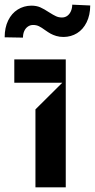

<svg xmlns="http://www.w3.org/2000/svg" viewBox="-44 -799 405 819"><path d="M107.2 0V-332.4L221.6 -446H17V-545.5H236.5V0ZM-24.1 -639.9Q-24.1 -681.1 -9.2 -711.6Q5.7 -742.2 31.6 -758.3Q57.5 -774.5 89.5 -774.9Q111.5 -774.9 127.7 -767.8Q143.8 -760.7 165.5 -746.4Q183.2 -735.1 194.8 -729.8Q206.3 -724.4 220.2 -724.4Q233.3 -724.4 243.1 -731.5Q252.8 -738.6 258.3 -750.9Q263.8 -763.1 264.2 -779.1L340.9 -775.6Q340.6 -734.4 325.5 -703.8Q310.4 -673.3 284.8 -657.5Q259.2 -641.7 227.3 -641.3Q209.9 -641.3 195.8 -645.6Q181.8 -649.9 171.7 -655.5Q161.6 -661.2 148.4 -670.5Q133.2 -681.8 122.2 -687.1Q111.2 -692.5 97.3 -692.5Q84.5 -692.5 74.6 -685.4Q64.6 -678.3 59.3 -666.2Q54 -654.1 54 -638.5Z"/></svg>

Font: Riot Sans
Style: Regular
Weight: 400
Designer: Rasmus Andersson
Foundry: rsms
Version: Version 3.005